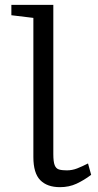

<svg xmlns="http://www.w3.org/2000/svg" viewBox="-20 -763 407 794"><path d="M228 11Q175 11 146.5 -18Q118 -47 118 -113.5V-689L27 -700V-743H200.5V-125.5Q200.5 -94.5 206 -80.2Q211.5 -66 223.8 -62.2Q236 -58.5 256 -58.5Q278.5 -58.5 299 -66.5Q319.5 -74.5 344 -87L357 -40Q327 -17.5 296.2 -3.2Q265.5 11 228 11Z"/></svg>

Font: Merriweather Light
Style: Regular
Weight: 300
Designer: Eben Sorkin
Foundry: Eben Sorkin
Version: Version 2.100